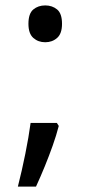

<svg xmlns="http://www.w3.org/2000/svg" viewBox="-20 -570 334 709"><path d="M190 -116 197 -105Q188 -70 174.5 -32Q161 6 145.5 44Q130 82 113 119H46Q61 60 73.5 -2Q86 -64 93 -116ZM147 -414Q121 -414 103 -430Q85 -446 85 -482Q85 -520 103 -535Q121 -550 147 -550Q173 -550 191 -535Q209 -520 209 -482Q209 -446 191 -430Q173 -414 147 -414Z"/></svg>

Font: ugurmukhi85
Style: Book
Weight: 400
Designer: Jelle Bosma - Monotype Design Team
Foundry: Monotype Imaging Inc.
Version: Version 2.003